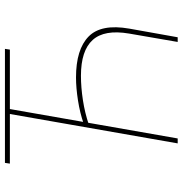

<svg xmlns="http://www.w3.org/2000/svg" viewBox="-1 -739 740 778"><g transform="rotate(-90 369.0 -350.0)"><path d="M451 -392Q404 -392 352 -384Q300 -376 253 -360L257 -381Q300 -396 351 -404Q402 -412 444 -412Q558 -412 610 -361Q662 -310 642 -196L607 0H588L622 -197Q639 -297 596 -344.5Q553 -392 451 -392ZM297 -685H317L197 0H177ZM98 -700H560L557 -680H95Z"/></g></svg>

Font: Fixel Italic Variable 20240409 Display Thin
Style: Italic
Weight: 100
Italic angle: -10°
Designer: AlfaBravo + MacPaw
Foundry: Kyrylo Tkachov, Marchela Mozhyna, Serhii Makarenko, Maria Weinstein, Zakhar Kryvoshyya
Version: Version 1.211;Glyphs 3.2 (3225)